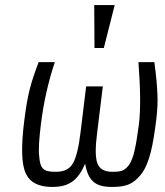

<svg xmlns="http://www.w3.org/2000/svg" viewBox="-20 -730 652 760"><path d="M76 -252C63 -149 65 -79 82 -44C98 -8 133 10 186 10C253 10 288 -15 317 -82C329 -15 356 10 423 10C477 10 506 0 537 -38C573 -83 586 -158 598 -252C603 -292 605 -328 603 -359C602 -390 598 -432 591 -484H528C536 -377 537 -296 530 -239C524 -195 519 -161 513 -136C508 -111 500 -92 492 -79C473 -53 459 -50 424 -50C392 -50 373 -62 365 -85C357 -108 357 -149 365 -208L387 -388H321L299 -208C292 -148 282 -107 269 -84C256 -61 234 -50 202 -50C153 -50 139 -59 135 -113C132 -140 135 -182 142 -239C152 -321 170 -403 197 -484H133C101 -400 89 -356 76 -252ZM391 -540 434 -710H353L354 -540Z"/></svg>

Font: Gamestation Condensed
Style: Italic
Weight: 400
Width: 3
Designer: Jonas Hecksher
Foundry: Jonas Hecksher, Playtypeª, e-types AS
Version: Version 1.003